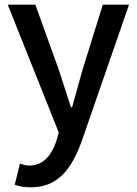

<svg xmlns="http://www.w3.org/2000/svg" viewBox="-20 -570 584 820"><path d="M531 -550H419L331 -267L288 -112H283C266 -163 249 -218 233 -267L131 -550H13L231 -4L220 34C200 93 165 137 105 137C91 137 75 132 65 129L43 219C62 226 84 230 112 230C228 230 286 151 329 33Z"/></svg>

Font: Genne Gothic Medium
Style: Regular
Weight: 500
Designer: Ryoko NISHIZUKA (kana & ideographs); Paul D. Hunt (Latin, Greek & Cyrillic); Wenlong ZHANG (bopomofo); Sandoll Communica
Foundry: Adobe Systems Incorporated
Version: Version 1.004;PS 1.004;hotconv 16.6.51;makeotf.lib2.5.65220